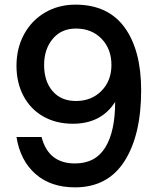

<svg xmlns="http://www.w3.org/2000/svg" viewBox="-20 -795 680 827"><path d="M588 -406Q588 -213 516 -100.5Q444 12 303 12Q198 12 132.5 -46Q67 -104 51 -205H159Q188 -91 303 -91Q391 -91 433.5 -160Q476 -229 476 -356Q416 -262 294 -262Q222 -262 167 -293Q112 -324 81.5 -381Q51 -438 51 -512Q51 -587 83.5 -647Q116 -707 174 -741Q232 -775 305 -775Q445 -775 516.5 -677Q588 -579 588 -406ZM170 -515Q170 -445 206.5 -402.5Q243 -360 307 -360Q374 -360 417 -403.5Q460 -447 460 -515Q460 -584 417.5 -628Q375 -672 307 -672Q244 -672 207 -627.5Q170 -583 170 -515Z"/></svg>

Font: Open Sauce One Medium
Style: Regular
Weight: 500
Designer: Alfredo Marco Pradil
Foundry: Creative Sauce Fz LLC
Version: Version 1.477